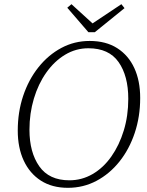

<svg xmlns="http://www.w3.org/2000/svg" viewBox="-20 -884 705 919"><path d="M312 -21Q372 -21 423.5 -51Q475 -81 513 -135Q551 -189 572.5 -259.5Q594 -330 594 -411Q594 -521 547.5 -587Q501 -653 403 -653Q343 -653 291.5 -622Q240 -591 201.5 -536.5Q163 -482 142 -411.5Q121 -341 121 -263Q121 -155 168 -88Q215 -21 312 -21ZM305 15Q229 15 175.5 -19.5Q122 -54 93.5 -115.5Q65 -177 65 -259Q65 -348 91 -425.5Q117 -503 164 -562Q211 -621 273.5 -654.5Q336 -688 409 -688Q487 -688 541 -653.5Q595 -619 623 -558Q651 -497 651 -415Q651 -326 625 -248Q599 -170 552 -111Q505 -52 442 -18.5Q379 15 305 15ZM322 -864 423 -772 561 -864 576 -845 434 -730H403L302 -847Z"/></svg>

Font: Source Serif 4 SmText Light
Style: Italic
Weight: 300
Italic angle: -12°
Designer: Frank Grießhammer
Foundry: Adobe
Version: Version 4.005;hotconv 1.1.0;makeotfexe 2.6.0